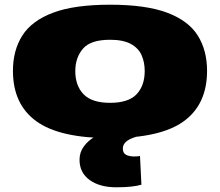

<svg xmlns="http://www.w3.org/2000/svg" viewBox="-20 -577 935 816"><path d="M35 -276Q35 -363 75 -426Q115 -489 205.5 -523Q296 -557 448 -557Q600 -557 690.5 -523Q781 -489 820.5 -426Q860 -363 860 -276Q860 -134 761.5 -62Q663 10 448 10Q233 10 134 -62Q35 -134 35 -276ZM300 -275Q300 -213 335 -176.5Q370 -140 448 -140Q526 -140 560.5 -176.5Q595 -213 595 -275Q595 -313 581.5 -343Q568 -373 535.5 -390.5Q503 -408 448 -408Q365 -408 332.5 -370Q300 -332 300 -275ZM474 219Q404 219 361 188Q318 157 318 102Q318 70 336.5 45Q355 20 382.5 4.5Q410 -11 437 -17L579 -1Q539 8 520.5 21.5Q502 35 502 54Q502 73 515 80.5Q528 88 551 88Q558 88 564 87.5Q570 87 575 86L581 208Q544 219 474 219Z"/></svg>

Font: Georama Extra Expanded ExtraBold
Style: Regular
Weight: 800
Width: 8
Designer: Jean-Baptiste Levee
Foundry: Production Type
Version: Version 1.000